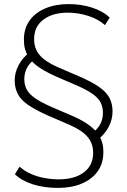

<svg xmlns="http://www.w3.org/2000/svg" viewBox="-20 -732 620 940"><path d="M264 188Q196 188 141 170.5Q86 153 53 121L76 84Q98 104 128.5 118Q159 132 195 139Q231 146 268 146Q345 146 390.5 112Q436 78 436 16Q436 -29 409.5 -61Q383 -93 320 -121L213 -167Q153 -194 117.5 -218.5Q82 -243 67 -272Q52 -301 52 -339Q52 -377 71.5 -413.5Q91 -450 122 -473L116 -458Q108 -473 102.5 -492Q97 -511 97 -538Q97 -592 124.5 -631Q152 -670 202 -691Q252 -712 316 -712Q378 -712 431.5 -694.5Q485 -677 517 -646L494 -609Q462 -638 412.5 -654Q363 -670 312 -670Q238 -670 192.5 -636Q147 -602 147 -540Q147 -495 173.5 -463Q200 -431 263 -403L370 -357Q432 -330 467 -305Q502 -280 516.5 -251.5Q531 -223 531 -186Q531 -147 512 -111Q493 -75 462 -51L467 -66Q475 -52 480.5 -33Q486 -14 486 14Q486 68 458 107Q430 146 380 167Q330 188 264 188ZM99 -345Q99 -315 111.5 -292.5Q124 -270 153.5 -250Q183 -230 233 -208L324 -169Q372 -149 405 -127Q438 -105 456 -82L434 -83Q459 -101 471.5 -125.5Q484 -150 484 -179Q484 -208 472.5 -230.5Q461 -253 431.5 -273.5Q402 -294 350 -316L260 -355Q212 -376 178.5 -397.5Q145 -419 128 -442L149 -441Q124 -423 111.5 -398.5Q99 -374 99 -345Z"/></svg>

Font: Nunito Sans 10pt SemiExpanded ExtraLight
Style: Regular
Weight: 250
Width: 6
Designer: Vernon Adams
Foundry: Vernon Adams
Version: Version 3.101;gftools[0.9.27]